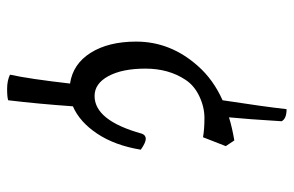

<svg xmlns="http://www.w3.org/2000/svg" viewBox="-163 -594 826 540"><g transform="rotate(90 250.0 -324.0)"><path d="M391 -546 366 -482Q343 -486 312 -486Q281 -486 250.5 -471.5Q220 -457 204 -432Q173 -385 173 -320Q173 -255 194 -216Q215 -177 250 -177Q319 -177 356 -310Q360 -321 370.5 -321Q381 -321 401 -307Q389 -234 356 -184.5Q323 -135 279 -116Q272 -17 262 66Q253 69 230 69Q207 69 190 61Q202 6 215 -108Q160 -116 128.5 -166Q97 -216 97 -294Q97 -391 166 -468Q204 -511 262 -537Q280 -654 287 -717Q314 -717 321 -703Q315 -605 310 -555Q339 -564 375 -570Z"/></g></svg>

Font: Julee
Style: Regular
Weight: 400
Version: Version 1.001